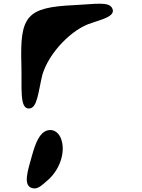

<svg xmlns="http://www.w3.org/2000/svg" viewBox="-20 -588 779 1051"><path d="M157 442C187 450 210 425 236 403C306 346 342 244 314 171C305 147 281 115 239 126C196 139 175 193 155 264C133 344 103 428 157 442ZM139 6C185 5 189 -85 212 -179C249 -303 377 -431 481 -462C531 -480 615 -498 595 -541C578 -582 501 -565 387 -560C124 -548 89 -500 97 -237C101 -110 85 8 139 6Z"/></svg>

Font: Venom Sans
Style: Bd
Weight: 700
Version: Version 1.001